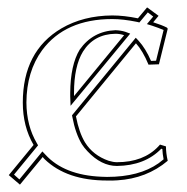

<svg xmlns="http://www.w3.org/2000/svg" viewBox="-20 -481 509 522"><path d="M379.9 -460.9 411.1 -438 396.5 -420.4Q419.9 -413.1 434.1 -405.8L436 -402.8L412.1 -306.2L383.8 -305.2Q368.2 -342.8 349.6 -363.3L186.5 -164.6Q194.8 -121.1 210.9 -94.2Q232.9 -58.6 275.4 -43.9Q288.1 -40 297.9 -40Q370.1 -40 410.6 -83Q413.6 -85.9 415 -87.9L431.2 -83Q431.2 -64.9 436 -43.9Q378.9 4.4 298.8 9.3Q285.2 10.3 271 9.8Q161.6 9.8 101.6 -47.9Q98.1 -51.3 96.2 -54.2L34.2 21L3.9 -4.9L71.3 -86.9Q42 -137.2 42 -202.1Q42 -341.8 147 -403.8Q206.5 -438.5 285.2 -439Q316.9 -439 355 -431.2ZM293.9 -389.2Q235.4 -388.2 205.6 -340.8Q181.2 -300.8 181.2 -228Q181.2 -222.2 181.2 -219.7L317.4 -385.3Q306.2 -389.2 293.9 -389.2ZM381.8 -447.3 358.9 -419.9 353 -421.4Q314.9 -429.2 285.2 -429.2Q157.7 -429.2 94.7 -344.7Q52.2 -286.6 51.8 -202.1Q52.2 -139.2 80.1 -91.8L83.5 -85.9L18.1 -6.3L32.7 6.8L95.2 -69.3L103.5 -60.5Q154.3 -4.9 255.4 -0.5Q263.7 0 271 0Q358.4 0 411.1 -37.1Q418.5 -42.5 424.8 -47.9Q421.9 -63 421.4 -75.7L418.5 -76.7Q374 -30.8 297.9 -29.8Q255.4 -29.8 217.8 -69.8Q208.5 -79.6 202.6 -88.9Q185.1 -118.2 176.8 -162.6L175.8 -167.5L349.1 -378.4L356.9 -370.1Q376 -349.1 390.6 -315.4L404.3 -315.9L424.8 -399.4Q411.1 -405.3 393.6 -411.1L379.4 -415.5L396.5 -436ZM293.9 -398.9Q308.6 -398.4 320.8 -394.5L334 -389.6L171.9 -193.4L170.9 -219.2Q170.9 -222.2 170.9 -228Q171.4 -304.7 196.8 -346.2Q232.4 -396.5 293.9 -398.9Z"/></svg>

Font: Linux Biolinum Outline O
Style: Bold
Weight: 700
Designer: Philipp H. Poll
Foundry: Philipp H. Poll
Version: Version 0.9.2